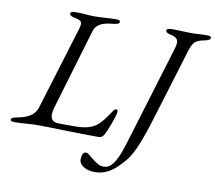

<svg xmlns="http://www.w3.org/2000/svg" viewBox="-110 -758 1191 1062"><g transform="rotate(10 486.0 -226.5)"><path d="M4 5C54 5 80 -1 129 -1C222 -1 329 5 480 5C489 5 498 -3 503 -11C521 -39 554 -132 554 -150C554 -158 552 -162 546 -162C538 -162 536 -160 530 -152C470 -63 447 -30 328 -30H248C198 -30 191 -62 206 -113L341 -567C353 -606 390 -620 442 -625C465 -627 481 -631 481 -642C481 -650 474 -653 458 -653C408 -653 382 -648 336 -648C295 -648 282 -653 232 -653C216 -653 202 -650 202 -642C202 -633 207 -626 227 -622C271 -613 279 -608 264 -560L123 -99C109 -52 65 -33 16 -24C-7 -20 -20 -15 -20 -6C-20 2 -12 5 4 5ZM488 200C543 200 585 173 622 134C660 94 692 68 756 -142L881 -551C896 -597 907 -613 956 -622C979 -626 992 -633 992 -642C992 -650 985 -653 969 -653C919 -653 914 -650 880 -650C837 -650 823 -653 773 -653C757 -653 742 -650 742 -642C742 -633 747 -626 767 -622C811 -613 820 -597 806 -551L637 5C598 134 568 162 529 162C507 162 487 147 471 135C450 120 434 102 423 102C406 102 399 119 399 147C399 169 428 200 488 200Z"/></g></svg>

Font: EB Garamond
Style: Italic
Weight: 400
Italic angle: -17.2°
Designer: Georg Duffner and Octavio Pardo
Foundry: Georg Duffner
Version: Version 1.000;PS 001.000;hotconv 1.0.88;makeotf.lib2.5.64775